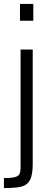

<svg xmlns="http://www.w3.org/2000/svg" viewBox="-26 -763 266 980"><path d="M76 -657V-743H144V-657ZM79 90V-510H141V73Q141 130 127 156Q113 182 83.5 189.5Q54 197 -6 197V146Q33 146 50.5 141Q68 136 73.5 125Q79 114 79 90Z"/></svg>

Font: Saira Semi Condensed Light
Style: Regular
Weight: 300
Width: 4
Designer: Hector Gatti with collaboration of the Omnibus-Type team
Foundry: Omnibus-Type
Version: Version 1.001; ttfautohint (v1.8)